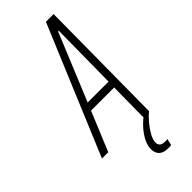

<svg xmlns="http://www.w3.org/2000/svg" viewBox="-315 -729 969 969"><g transform="rotate(-45 169.5 -244.0)"><path d="M-32 0 256 -688H311L305 0H263L265 -210H100L13 0ZM117 -251H266L270 -610H265ZM241 200Q218 200 203.5 192.5Q189 185 182.5 171.5Q176 158 176 142Q176 105 204.5 63.5Q233 22 279 -11L305 -1Q287 13 266.5 37Q246 61 231 87.5Q216 114 216 135Q216 148 224.5 156.5Q233 165 254 165Q257 165 260.5 165Q264 165 271 164L263 199Q257 200 251.5 200Q246 200 241 200Z"/></g></svg>

Font: Saira ExtraCondensed ExtraLight
Style: Italic
Weight: 250
Width: 2
Italic angle: -12°
Designer: Hector Gatti with collaboration of the Omnibus-Type team
Foundry: Omnibus-Type
Version: Version 1.101